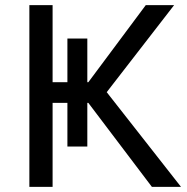

<svg xmlns="http://www.w3.org/2000/svg" viewBox="-20 -732 734 752"><path d="M322 -329V-158H244V-329H186V0H95V-712H186V-410H244V-581H322V-410H326L551 -712H662L398 -371L689 0H575L326 -329Z"/></svg>

Font: CST
Style: Regular
Weight: 400
Version: Version 1.00